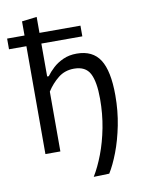

<svg xmlns="http://www.w3.org/2000/svg" viewBox="-108 -808 772 1043"><g transform="rotate(-10 278.0 -287.0)"><path d="M323 167.5Q352 120 376.5 55.8Q401 -8.5 415.8 -84.8Q430.5 -161 430.5 -244.5Q430.5 -339 406.5 -384.5Q382.5 -430 319 -430Q268.5 -430 231.8 -400.8Q195 -371.5 168.5 -330V0H86V-595H-10V-654H86V-732L168.5 -742V-654H394.5V-595H168.5V-413.5H177.5Q192.5 -434.5 216.2 -456.5Q240 -478.5 272.8 -493.2Q305.5 -508 347.5 -508Q435.5 -508 475.5 -445.5Q515.5 -383 515.5 -249Q515.5 -162.5 499.8 -83.5Q484 -4.5 459.5 59.5Q435 123.5 409 165Z"/></g></svg>

Font: Commissioner
Style: Regular
Weight: 400
Designer: Kostas Bartsokas
Foundry: Kostas Bartsokas
Version: Version 1.000; ttfautohint (v1.8.3)